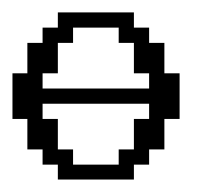

<svg xmlns="http://www.w3.org/2000/svg" viewBox="-20 -288 332 308"><path d="M170.4 -23.9V-48.3H194.8V-97.2H219.2V-121.6H48.3V-97.2H72.8V-48.3H97.2V-23.9ZM219.2 -146V-170.4H194.8V-219.2H170.4V-243.7H97.2V-219.2H72.8V-170.4H48.3V-146ZM72.8 0V-23.9H48.3V-48.3H23.9V-97.2H0V-170.4H23.9V-219.2H48.3V-243.7H72.8V-268.1H194.8V-243.7H219.2V-219.2H243.7V-170.4H268.1V-97.2H243.7V-48.3H219.2V-23.9H194.8V0Z"/></svg>

Font: FS Mondwest Regular
Style: Regular
Weight: 400
Designer: NZWStudios2024
Foundry: https://fontstruct.com
Version: Version 1.0